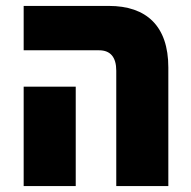

<svg xmlns="http://www.w3.org/2000/svg" viewBox="-20 -629 644 649"><path d="M373 0H549V-401C549 -541 475 -609 348 -609H60V-459H315C353 -459 373 -436 373 -390ZM60 0H236V-336H60Z"/></svg>

Font: Noto Sans Hebrew Condensed Black
Style: Regular
Weight: 900
Width: 3
Designer: Monotype Design Team
Foundry: Monotype Imaging Inc.
Version: Version 2.004